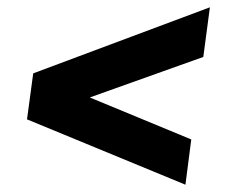

<svg xmlns="http://www.w3.org/2000/svg" viewBox="-20 -609 624 526"><path d="M504 -227 226 -342 537 -453 555 -589 71 -408 54 -282 488 -103Z"/></svg>

Font: United Sans
Style: Bold Italic
Weight: 700
Italic angle: -8°
Designer: Pablo Impallari, Rodrigo Fuenzalida (Modified by Dan O. Williams)
Version: Version 1.000;PS 001.000;hotconv 1.0.88;makeotf.lib2.5.64775